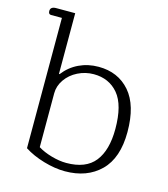

<svg xmlns="http://www.w3.org/2000/svg" viewBox="-108 -795 780 891"><g transform="rotate(15 282.0 -349.5)"><path d="M89 -47V-673H37Q24 -673 24 -689Q24 -710 52 -710H143V-419L146 -418Q176 -457 219 -477.5Q262 -498 313 -498Q407 -498 463.5 -433Q520 -368 520 -240Q520 -115 456 -52Q392 11 286 11Q238 11 183.5 -5Q129 -21 89 -47ZM462 -239Q462 -354 418 -406.5Q374 -459 300 -459Q260 -459 224 -441Q188 -423 166.5 -392Q145 -361 145 -326V-67Q172 -50 210.5 -39Q249 -28 282 -28Q376 -28 419 -82.5Q462 -137 462 -239Z"/></g></svg>

Font: Maitree Light
Style: Regular
Weight: 300
Designer: CadsonDemak Team
Foundry: CadsonDemak
Version: Version 1.001